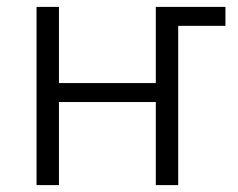

<svg xmlns="http://www.w3.org/2000/svg" viewBox="-20 -537 690 557"><path d="M86 0H151V-241H432V0H497V-462H634V-517H432V-296H151V-517H86Z"/></svg>

Font: Repo Light
Style: Regular
Weight: 300
Designer: Stefan Peev
Foundry: Context Ltd
Version: Version 001.502